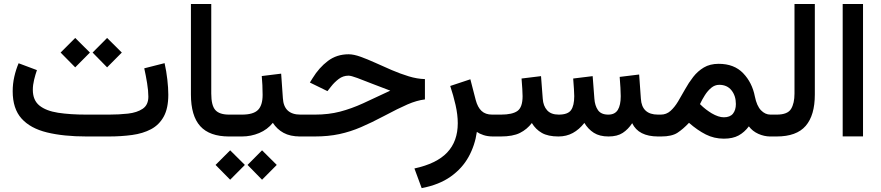

<svg xmlns="http://www.w3.org/2000/svg" viewBox="-20 -698 4505 982"><path d="M536.1 0H422.9Q304.7 0 220 -20.8Q135.3 -41.5 90.1 -91.8Q44.9 -142.1 44.9 -231.4Q44.9 -269.5 53.2 -305.9Q61.5 -342.3 75.2 -374.5L168.9 -339.4Q161.1 -317.4 154.5 -290.3Q147.9 -263.2 147.9 -238.8Q147.9 -185.5 181.6 -158.2Q215.3 -130.9 277.1 -121.3Q338.9 -111.8 422.9 -111.8H537.1Q588.4 -111.8 634.5 -116.9Q680.7 -122.1 709.7 -141.6Q738.8 -161.1 738.8 -203.6Q738.8 -233.4 732.4 -272.5Q726.1 -311.5 717.8 -348.6L821.8 -375Q831.1 -333.5 835.9 -290.8Q840.8 -248 840.8 -213.4Q840.8 -144 817.4 -101.6Q793.9 -59.1 752.4 -37.1Q710.9 -15.1 655.5 -7.6Q600.1 0 536.1 0ZM527.8 -503.9 603 -429.2 527.8 -353.5 453.6 -429.2ZM364.7 -503.9 439.9 -429.2 364.7 -353.5 290 -429.2Z M956.5 -677.7H1060.5V-219.7Q1060.5 -158.7 1081.3 -135.3Q1102.1 -111.8 1151.9 -111.8H1164.1V0H1151.9Q1051.8 0 1004.2 -52.7Q956.5 -105.5 956.5 -214.8Z M1143.6 -111.8H1217.3Q1275.4 -111.8 1299.3 -135.5Q1323.2 -159.2 1323.2 -212.9Q1323.2 -238.8 1322 -262.5Q1320.8 -286.1 1318.8 -309.1L1418 -321.3L1426.8 -195.8Q1431.6 -111.8 1516.6 -111.8H1526.9V0H1515.6Q1463.9 0 1430.2 -18.6Q1396.5 -37.1 1375.5 -69.8Q1347.7 -35.2 1305.7 -17.6Q1263.7 0 1217.3 0H1143.6ZM1320.3 70.8 1395.5 145.5 1320.3 221.2 1246.1 145.5ZM1157.2 70.8 1232.4 145.5 1157.2 221.2 1082.5 145.5Z M1507.3 -111.8H1590.3Q1661.1 -111.8 1719 -127Q1776.9 -142.1 1837.4 -169.7Q1897.9 -197.3 1976.1 -234.4Q1928.2 -252 1884 -269.5Q1839.8 -287.1 1807.6 -299.1Q1775.4 -311 1762.7 -311Q1734.4 -311 1712.2 -293.9Q1689.9 -276.9 1673.3 -255.4L1654.8 -231.9L1564.9 -275.9L1578.6 -297.9Q1611.8 -352.1 1657 -386.2Q1702.1 -420.4 1763.2 -420.4Q1788.6 -420.4 1823.5 -408Q1858.4 -395.5 1899.2 -377Q1939.9 -358.4 1983.6 -339.6Q2027.3 -320.8 2070.6 -307.6Q2113.8 -294.4 2153.3 -293.5V-189.5Q2111.8 -184.6 2064.5 -164.1Q2017.1 -143.6 1943.8 -104.5Q1881.3 -71.3 1826.9 -47.9Q1772.5 -24.4 1715.8 -12.2Q1659.2 0 1588.9 0H1507.3Z M2502.4 0Q2474.1 0 2452.9 -7.1Q2431.6 -14.2 2418.9 -23.4Q2409.2 45.4 2376.5 104.5Q2343.8 163.6 2284.9 205.3Q2226.1 247.1 2136.7 264.2L2099.6 163.6Q2212.9 139.2 2267.1 82Q2321.3 24.9 2321.3 -67.9Q2321.3 -110.8 2310.1 -160.6Q2298.8 -210.4 2282.7 -258.3L2385.7 -292.5L2413.1 -186.5Q2422.9 -149.4 2442.9 -130.6Q2462.9 -111.8 2497.1 -111.8H2515.6V0Z M3092.3 0Q3046.4 0 3017.1 -18.8Q2987.8 -37.6 2968.8 -69.3Q2942.4 -35.6 2909.7 -17.8Q2877 0 2836.4 0Q2783.2 0 2751.5 -18.1Q2719.7 -36.1 2700.2 -68.8Q2675.3 -36.1 2639.2 -18.1Q2603 0 2541 0H2496.1V-111.8H2542Q2600.6 -111.8 2626.7 -130.6Q2652.8 -149.4 2652.8 -206.1Q2652.8 -218.3 2651.4 -242.7Q2649.9 -267.1 2647.5 -296.4L2747.1 -308.6L2755.9 -193.4Q2758.3 -156.2 2778.3 -134Q2798.3 -111.8 2837.4 -111.8Q2884.3 -111.8 2900.6 -134.8Q2917 -157.7 2917 -206.1Q2917 -217.8 2915.5 -242.4Q2914.1 -267.1 2911.6 -296.4L3011.2 -308.6L3020 -193.4Q3022.5 -157.7 3038.3 -134.8Q3054.2 -111.8 3091.3 -111.8Q3125 -111.8 3139.9 -136Q3154.8 -160.2 3154.8 -206.1Q3154.8 -223.6 3153.3 -248.8Q3151.9 -273.9 3149.4 -304.7L3249 -316.9L3257.8 -193.4Q3262.7 -111.8 3345.2 -111.8H3359.9V0H3346.2Q3245.6 0 3213.4 -67.9Q3192.9 -36.6 3165 -18.3Q3137.2 0 3092.3 0Z M3361.8 0H3340.3V-111.8H3359.4Q3388.2 -111.8 3409.2 -130.6Q3430.2 -149.4 3448 -179Q3465.8 -208.5 3484.1 -241.7Q3502.4 -274.9 3525.4 -304.4Q3548.3 -334 3579.8 -352.8Q3611.3 -371.6 3655.8 -371.6Q3734.9 -371.6 3781 -323.5Q3827.1 -275.4 3840.8 -204.6Q3850.6 -156.2 3872.1 -134Q3893.6 -111.8 3920.4 -111.8H3933.1V0H3919.9Q3888.7 0 3858.6 -13.4Q3828.6 -26.9 3810.1 -51.8Q3787.6 -21.5 3757.6 -5.1Q3727.5 11.2 3682.1 11.2Q3632.3 11.2 3589.8 -10.3Q3547.4 -31.7 3503.9 -69.8Q3474.1 -38.1 3445.1 -19Q3416 0 3361.8 0ZM3658.7 -264.2Q3636.2 -264.2 3617.9 -249Q3599.6 -233.9 3585.2 -211.2Q3570.8 -188.5 3560.1 -165.5Q3575.7 -149.9 3590.8 -138.4Q3606 -127 3619.6 -118.7Q3654.8 -98.1 3682.1 -98.1Q3713.9 -98.1 3728.8 -116.7Q3743.7 -135.3 3743.7 -166Q3743.7 -208 3721.2 -236.1Q3698.7 -264.2 3658.7 -264.2Z M3913.6 -111.8H3952.6Q4008.3 -111.8 4025.9 -140.9Q4043.5 -169.9 4043.5 -219.2V-677.7H4147.5V-214.4Q4147.5 -108.4 4100.8 -54.2Q4054.2 0 3952.1 0H3913.6Z M4394 -677.7V-0.5H4290V-677.7Z"/></svg>

Font: Vazirmatn UI FD Medium
Style: Regular
Weight: 500
Designer: Saber Rastikerdar
Foundry: Saber Rastikerdar
Version: Version 33.003